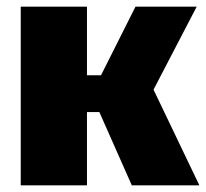

<svg xmlns="http://www.w3.org/2000/svg" viewBox="-20 -554 616 574"><path d="M568 -534H385L282 -329H240V-534H42V0H240V-219H277L374 0H576L439 -286Z"/></svg>

Font: Fira Sans Heavy
Style: Regular
Weight: 900
Designer: bBox Type GmbH & Carrois Corporate GbR & Edenspiekermann AG
Foundry: bBox Type GmbH & Carrois Corporate GbR & Edenspiekermann AG
Version: Version 4.300;PS 004.300;hotconv 1.0.88;makeotf.lib2.5.64775